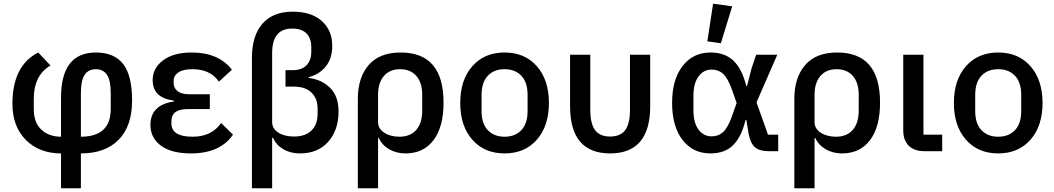

<svg xmlns="http://www.w3.org/2000/svg" viewBox="-20 -815 5683 1035"><path d="M309 200V12Q192 12 119.5 -60.5Q47 -133 47 -256Q47 -461 186 -532L252 -462Q162 -409 162 -282V-228Q162 -154 203 -116Q244 -78 309 -78V-289Q309 -532 497 -532Q595 -532 643.5 -470.5Q692 -409 692 -273Q692 -135 619.5 -61.5Q547 12 416 12V200ZM416 -312V-78Q577 -78 577 -228V-312Q577 -382 556.5 -412Q536 -442 497 -442Q457 -442 436.5 -412Q416 -382 416 -312Z M1172 -152 1236 -89Q1167 12 1008 12Q905 12 848 -29.5Q791 -71 791 -142Q791 -249 917 -268V-273Q803 -287 803 -383Q803 -448 859.5 -490Q916 -532 1013 -532Q1159 -532 1230 -439L1160 -375Q1114 -442 1017 -442Q967 -442 941.5 -424.5Q916 -407 916 -380V-368Q916 -340 937.5 -323.5Q959 -307 998 -307H1111V-227H992Q904 -227 904 -162V-150Q904 -78 1018 -78Q1121 -78 1172 -152Z M1338 200V-503Q1338 -622 1394.5 -687Q1451 -752 1558 -752Q1659 -752 1715 -701.5Q1771 -651 1771 -568Q1771 -499 1735.5 -456Q1700 -413 1644 -399V-395Q1715 -386 1760 -341Q1805 -296 1805 -214Q1805 -114 1749.5 -51Q1694 12 1597 12Q1546 12 1507.5 -10.5Q1469 -33 1452 -72H1447V200ZM1519 -348V-437H1560Q1607 -437 1632.5 -463.5Q1658 -490 1658 -535V-562Q1658 -608 1632.5 -634.5Q1607 -661 1555 -661Q1447 -661 1447 -529V-157Q1447 -121 1480.5 -100Q1514 -79 1565 -79Q1625 -79 1658.5 -111Q1692 -143 1692 -201V-229Q1692 -285 1658.5 -316.5Q1625 -348 1566 -348Z M1909 200V-282Q1909 -397 1967.5 -464.5Q2026 -532 2140 -532Q2371 -532 2371 -262Q2371 -131 2317 -59.5Q2263 12 2166 12Q2117 12 2078 -10.5Q2039 -33 2022 -71H2018V200ZM2133 -78Q2192 -78 2224 -115Q2256 -152 2256 -219V-304Q2256 -369 2224.5 -405.5Q2193 -442 2137 -442Q2081 -442 2049.5 -405.5Q2018 -369 2018 -304V-157Q2018 -121 2051.5 -99.5Q2085 -78 2133 -78Z M2874 -62Q2809 12 2700 12Q2591 12 2526 -62Q2461 -136 2461 -260Q2461 -384 2526 -458Q2591 -532 2700 -532Q2809 -532 2874 -458Q2939 -384 2939 -260Q2939 -136 2874 -62ZM2824 -216V-304Q2824 -371 2790.5 -406.5Q2757 -442 2700 -442Q2643 -442 2609.5 -406.5Q2576 -371 2576 -304V-216Q2576 -149 2609.5 -113.5Q2643 -78 2700 -78Q2757 -78 2790.5 -113.5Q2824 -149 2824 -216Z M3162 -520V-224Q3162 -149 3187.5 -114Q3213 -79 3269 -79Q3325 -79 3350.5 -114Q3376 -149 3376 -224V-520H3485V-243Q3485 12 3269 12Q3053 12 3053 -243V-520Z M4175 -89V0H4124Q4075 0 4050.5 -20.5Q4026 -41 4016 -92L4003 -169H3999Q3977 -77 3932 -32.5Q3887 12 3810 12Q3715 12 3659 -61Q3603 -134 3603 -260Q3603 -386 3659.5 -459Q3716 -532 3810 -532Q3887 -532 3933.5 -488Q3980 -444 4003 -351H4007L4031 -445L4056 -520H4170L4058 -263L4120 -89ZM3816 -80Q3853 -80 3878 -103Q3903 -126 3924 -184L3951 -260L3924 -336Q3903 -394 3878 -417Q3853 -440 3816 -440Q3773 -440 3745.5 -403Q3718 -366 3718 -297V-222Q3718 -153 3745.5 -116.5Q3773 -80 3816 -80ZM3927 -781 3866 -582 3793 -592 3824 -795Z M4262 200V-282Q4262 -397 4320.5 -464.5Q4379 -532 4493 -532Q4724 -532 4724 -262Q4724 -131 4670 -59.5Q4616 12 4519 12Q4470 12 4431 -10.5Q4392 -33 4375 -71H4371V200ZM4486 -78Q4545 -78 4577 -115Q4609 -152 4609 -219V-304Q4609 -369 4577.5 -405.5Q4546 -442 4490 -442Q4434 -442 4402.5 -405.5Q4371 -369 4371 -304V-157Q4371 -121 4404.5 -99.5Q4438 -78 4486 -78Z M5059 -89V0H4964Q4908 0 4878.5 -29.5Q4849 -59 4849 -113V-520H4958V-89Z M5535 -62Q5470 12 5361 12Q5252 12 5187 -62Q5122 -136 5122 -260Q5122 -384 5187 -458Q5252 -532 5361 -532Q5470 -532 5535 -458Q5600 -384 5600 -260Q5600 -136 5535 -62ZM5485 -216V-304Q5485 -371 5451.5 -406.5Q5418 -442 5361 -442Q5304 -442 5270.5 -406.5Q5237 -371 5237 -304V-216Q5237 -149 5270.5 -113.5Q5304 -78 5361 -78Q5418 -78 5451.5 -113.5Q5485 -149 5485 -216Z"/></svg>

Font: IBM Plex Sans Medm
Style: Regular
Weight: 500
Designer: Mike Abbink, Paul van der Laan, Pieter van Rosmalen
Foundry: Bold Monday
Version: Version 3.005